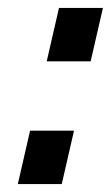

<svg xmlns="http://www.w3.org/2000/svg" viewBox="-20 -465 280 485"><path d="M129 -445H240L209 -310H98ZM56 -135H167L136 0H25Z"/></svg>

Font: Cairo SemiBold
Style: Italic
Weight: 600
Italic angle: -13°
Designer: Mohamed Gaber, Accademia di Belle Arti di Urbino and others
Foundry: Kief Type Foundry, Accademia di Belle Arti di Urbino and others
Version: Version 3.011